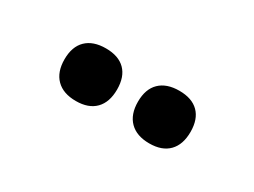

<svg xmlns="http://www.w3.org/2000/svg" viewBox="-27 -878 591 446"><g transform="rotate(30 269.0 -655.5)"><path d="M368 -585Q334 -585 315.5 -603.5Q297 -622 297 -656Q297 -690 315.5 -708Q334 -726 368 -726Q402 -726 420 -708Q438 -690 438 -656Q438 -622 420 -603.5Q402 -585 368 -585ZM171 -585Q137 -585 118.5 -603.5Q100 -622 100 -656Q100 -690 118.5 -708Q137 -726 171 -726Q205 -726 223 -708Q241 -690 241 -656Q241 -622 223 -603.5Q205 -585 171 -585Z"/></g></svg>

Font: Nunito ExtraLight ExtraBold
Style: Regular
Weight: 800
Version: Version 3.602